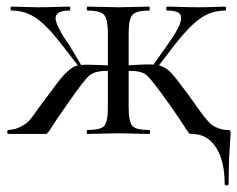

<svg xmlns="http://www.w3.org/2000/svg" viewBox="-20 -406 719 582"><path d="M669 -12Q676 -12 677.5 -10.5Q679 -9 679 0Q679 3 676 47Q673 91 673 152Q673 156 667 156Q661 156 661 152Q661 81 634.5 40.5Q608 0 562 0Q559 0 558.5 0Q558 0 556 -0.5Q554 -1 553 -2.5Q552 -4 550.5 -5.5Q549 -7 546.5 -11Q544 -15 541 -19.5Q538 -24 533 -32Q528 -40 522 -48.5Q516 -57 507.5 -69.5Q499 -82 489 -96Q440 -165 424 -178.5Q408 -192 370 -191V-81Q370 -37 381 -24.5Q392 -12 432 -12Q435 -12 435 -6Q435 0 432 0Q420 0 388 -1Q356 -2 338 -2Q321 -2 289.5 -1Q258 0 245 0Q243 0 243 -6Q243 -12 245 -12Q285 -12 296 -24.5Q307 -37 307 -81V-191Q269 -192 251.5 -177.5Q234 -163 188 -96Q178 -82 169.5 -69.5Q161 -57 155 -48.5Q149 -40 144 -32Q139 -24 136 -19.5Q133 -15 130.5 -11Q128 -7 126 -5.5Q124 -4 123.5 -2.5Q123 -1 121 -0.5Q119 0 118 0Q117 0 114 0H5Q2 0 2 -6Q2 -12 5 -12Q26 -13 43 -22Q60 -31 67.5 -39Q75 -47 95 -75.5Q115 -104 125 -116Q153 -154 163.5 -167Q174 -180 187.5 -192Q201 -204 216 -208L170 -267Q126 -325 92 -349.5Q58 -374 15 -374Q12 -374 12 -380Q12 -386 15 -386Q24 -386 48 -385Q72 -384 92 -384Q122 -384 150 -385Q178 -386 191 -386Q193 -386 193 -380Q193 -374 191 -374Q149 -374 148.5 -351.5Q148 -329 190 -269L226 -209Q241 -211 307 -208V-304Q307 -347 296 -360.5Q285 -374 246 -374Q243 -374 243 -380Q243 -386 246 -386Q258 -386 289 -385Q320 -384 338 -384Q356 -384 388 -385Q420 -386 432 -386Q434 -386 434 -380Q434 -374 432 -374Q393 -374 381.5 -361Q370 -348 370 -304V-208Q431 -212 445 -210L487 -269Q509 -300 519 -319.5Q529 -339 529 -351.5Q529 -364 518.5 -369Q508 -374 487 -374Q484 -374 484 -380Q484 -386 487 -386Q500 -386 528 -385Q556 -384 585 -384Q606 -384 630.5 -385Q655 -386 663 -386Q665 -386 665 -380Q665 -374 663 -374Q620 -374 586 -349.5Q552 -325 507 -267L462 -208Q483 -202 498.5 -185.5Q514 -169 553 -116Q560 -106 573.5 -87Q587 -68 592.5 -60.5Q598 -53 608.5 -41Q619 -29 626.5 -24.5Q634 -20 645.5 -16Q657 -12 669 -12Z"/></svg>

Font: Cormorant Garamond Book
Style: Regular
Weight: 500
Designer: Christian Thalmann (Catharsis Fonts)
Version: Version 1.000;PS 002.000;hotconv 1.0.88;makeotf.lib2.5.64775